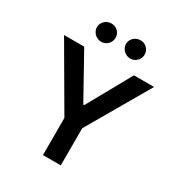

<svg xmlns="http://www.w3.org/2000/svg" viewBox="-211 -1050 1097 1185"><g transform="rotate(30 337.5 -457.5)"><path d="M160.2 -707 334 -394.5H340.8L514.6 -707H658.2L401.4 -264.6V0H274.4V-264.6L16.6 -707ZM168 -850.6Q168 -868.2 177.2 -883.1Q186.5 -897.9 201.9 -906.5Q217.3 -915 235.4 -915Q263.2 -915 282 -896.5Q300.8 -877.9 300.8 -850.6Q300.8 -833 292.2 -818.1Q283.7 -803.2 268.6 -794.2Q253.4 -785.2 235.4 -785.2Q217.8 -785.2 202.1 -794.2Q186.5 -803.2 177.2 -818.4Q168 -833.5 168 -850.6ZM375 -850.6Q375 -868.2 384.3 -883.1Q393.6 -897.9 408.9 -906.5Q424.3 -915 442.4 -915Q470.2 -915 489 -896.5Q507.8 -877.9 507.8 -850.6Q507.8 -833 499.3 -818.1Q490.7 -803.2 475.6 -794.2Q460.4 -785.2 442.4 -785.2Q424.8 -785.2 409.2 -794.2Q393.6 -803.2 384.3 -818.4Q375 -833.5 375 -850.6Z"/></g></svg>

Font: Pretendard SemiBold
Style: Regular
Weight: 600
Designer: Base glyphs from Inter by Rasmus Andersson; Hangeul glyphs from Noto Sans CJK(Source Han Sans) by Jang Soo-young and Kan
Foundry: Kil Hyung-jin
Version: Version 1.309